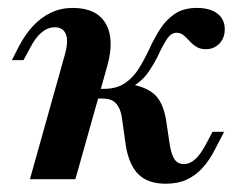

<svg xmlns="http://www.w3.org/2000/svg" viewBox="-20 -448 605 480"><path d="M394.4 11.3Q350 11.3 326.2 -12.1Q302.4 -35.5 294.4 -84.7L285.5 -148.4Q283.1 -168.5 276.6 -180.2Q270.2 -191.9 260.5 -196.8Q250.8 -201.6 235.5 -201.6H206.5L212.1 -225.8H238.7Q271.8 -225.8 292.7 -240.3Q313.7 -254.8 327.8 -277.8Q341.9 -300.8 354 -327Q366.1 -353.2 380.6 -375.8Q395.2 -398.4 416.9 -413.3Q438.7 -428.2 472.6 -428.2Q504.8 -428.2 523.4 -414.1Q541.9 -400 541.9 -375Q541.9 -353.2 528.6 -339.1Q515.3 -325 494.4 -325Q480.6 -325 471 -331Q461.3 -337.1 454 -345.2Q446.8 -353.2 439.1 -359.7Q431.5 -366.1 421.8 -366.1Q408.1 -366.1 398 -351.2Q387.9 -336.3 377.4 -313.7Q366.9 -291.1 351.2 -268.1Q335.5 -245.2 308.9 -229.8L307.3 -237.1Q349.2 -229.8 369.4 -208.9Q389.5 -187.9 396 -142.7L404 -88.7Q408.1 -62.1 416.1 -50Q424.2 -37.9 439.5 -37.9Q454.8 -37.9 468.5 -50.4Q482.3 -62.9 496.8 -91.1L511.3 -118.5H540.3L516.9 -73.4Q503.2 -46.8 485.9 -27.8Q468.5 -8.9 446.4 1.2Q424.2 11.3 394.4 11.3ZM54.8 0 141.9 -310.5Q151.6 -344.4 144.8 -362.1Q137.9 -379.8 116.9 -379.8Q99.2 -379.8 83.5 -366.5Q67.7 -353.2 54 -325.8L38.7 -297.6H9.7L27.4 -332.3Q43.5 -362.9 63.3 -383.9Q83.1 -404.8 107.7 -416.5Q132.3 -428.2 162.1 -428.2Q221 -428.2 244 -389.5Q266.9 -350.8 248.4 -283.9L168.5 0Z"/></svg>

Font: Playfair 5pt SemiExpanded Light
Style: Bold Italic
Weight: 700
Italic angle: -15.6°
Version: Version 2.001;gftools[0.9.30]